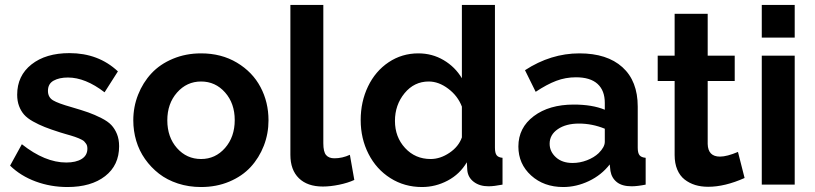

<svg xmlns="http://www.w3.org/2000/svg" viewBox="-20 -750 3309 780"><path d="M253.9 9.8Q186 9.8 125 -12.7Q64 -35.2 21 -77.1L68.8 -164.1Q162.6 -89.8 249 -89.8Q288.6 -89.8 311.8 -104.2Q335 -118.7 335 -146Q335 -152.3 333.7 -157.5Q332.5 -162.6 328.9 -167.2Q325.2 -171.9 322.3 -175.3Q319.3 -178.7 312 -182.4Q304.7 -186 299.8 -188.2Q294.9 -190.4 284.2 -194.1Q273.4 -197.8 267.3 -199.5Q261.2 -201.2 247.1 -205.3Q232.9 -209.5 225.1 -211.9Q186.5 -224.1 161.9 -233.9Q137.2 -243.7 113.8 -256.8Q90.3 -270 77.6 -284.7Q64.9 -299.3 57.4 -319.3Q49.8 -339.4 49.8 -365.2Q49.8 -442.4 107.9 -488.3Q166 -534.2 262.2 -534.2Q379.9 -534.2 459 -460L404.8 -375Q326.7 -435.1 255.9 -435.1Q220.7 -435.1 197.8 -422.4Q174.8 -409.7 174.8 -380.9Q174.8 -355 195.3 -342.5Q215.8 -330.1 270 -314.9Q313.5 -302.2 338.9 -293.2Q364.3 -284.2 391.4 -270.5Q418.5 -256.8 432.4 -241.9Q446.3 -227.1 455.1 -205.6Q463.9 -184.1 463.9 -155.8Q463.9 -78.6 407 -34.4Q350.1 9.8 253.9 9.8Z M521.5 -261.2Q521.5 -315.9 541 -365.2Q560.5 -414.6 595.2 -451.9Q629.9 -489.3 682.4 -511.2Q734.9 -533.2 796.9 -533.2Q879.4 -533.2 942.6 -495.4Q1005.9 -457.5 1038.3 -396.2Q1070.8 -335 1070.8 -261.2Q1070.8 -207 1051.8 -158Q1032.7 -108.9 998.3 -71.5Q963.9 -34.2 911.6 -12.2Q859.4 9.8 796.9 9.8Q746.6 9.8 702.6 -4.6Q658.7 -19 626 -44.4Q593.3 -69.8 569.3 -103.8Q545.4 -137.7 533.4 -178Q521.5 -218.3 521.5 -261.2ZM796.9 -104Q855 -104 894.3 -148.9Q933.6 -193.8 933.6 -262.2Q933.6 -330.1 894.3 -374.5Q855 -418.9 796.9 -418.9Q738.8 -418.9 699.2 -374Q659.7 -329.1 659.7 -261.2Q659.7 -192.9 699 -148.4Q738.3 -104 796.9 -104Z M1159.7 -730H1293.5V-168Q1293.5 -133.3 1304.7 -120.1Q1315.9 -106.9 1338.4 -106.9Q1370.6 -106.9 1401.4 -121.1L1419.4 -19Q1393.1 -6.8 1357.4 0.5Q1321.8 7.8 1291.5 7.8Q1229 7.8 1194.3 -25.9Q1159.7 -59.6 1159.7 -121.1Z M1445.3 -262.2Q1445.3 -336.9 1475.1 -398.9Q1504.9 -460.9 1558.8 -497.1Q1612.8 -533.2 1679.7 -533.2Q1735.8 -533.2 1782.5 -505.6Q1829.1 -478 1856.4 -432.1V-730H1990.7V-149.9Q1990.7 -128.4 1997.6 -119.4Q2004.4 -110.4 2021.5 -108.9V0Q1986.8 6.8 1964.4 6.8Q1928.7 6.8 1905 -11Q1881.3 -28.8 1878.4 -58.1L1876.5 -90.8Q1848.1 -42.5 1798.8 -16.4Q1749.5 9.8 1694.3 9.8Q1623 9.8 1565.9 -26.4Q1508.8 -62.5 1477.1 -124.8Q1445.3 -187 1445.3 -262.2ZM1856.4 -191.9V-316.9Q1839.8 -360.4 1801 -389.6Q1762.2 -418.9 1721.7 -418.9Q1662.6 -418.9 1623.5 -371.3Q1584.5 -323.7 1584.5 -258.8Q1584.5 -193.4 1625.7 -148.7Q1667 -104 1729.5 -104Q1768.6 -104 1805.9 -129.2Q1843.3 -154.3 1856.4 -191.9Z M2085.9 -154.8Q2085.9 -231 2148.4 -278.1Q2210.9 -325.2 2311 -325.2Q2386.2 -325.2 2437 -304.2V-332Q2437 -382.3 2407.5 -409.2Q2377.9 -436 2319.8 -436Q2277.8 -436 2239.7 -421.6Q2201.7 -407.2 2156.2 -377L2112.8 -464.8Q2217.8 -533.2 2334 -533.2Q2446.3 -533.2 2508.5 -477.1Q2570.8 -420.9 2570.8 -316.9V-149.9Q2570.8 -128.4 2578.1 -119.4Q2585.4 -110.4 2603 -108.9V0Q2569.3 6.8 2545.9 6.8Q2507.3 6.8 2486.1 -10Q2464.8 -26.9 2460 -55.2L2457 -82Q2423.3 -38.6 2372.3 -14.4Q2321.3 9.8 2268.1 9.8Q2189.5 9.8 2137.7 -37.1Q2085.9 -84 2085.9 -154.8ZM2412.1 -127.9Q2437 -152.8 2437 -173.8V-227.1Q2385.7 -248 2332 -248Q2279.3 -248 2246.1 -225.3Q2212.9 -202.6 2212.9 -166Q2212.9 -134.3 2238.3 -111.1Q2263.7 -87.9 2306.2 -87.9Q2335.9 -87.9 2364.5 -98.9Q2393.1 -109.9 2412.1 -127.9Z M3004.9 -26.9Q2924.8 8.8 2856.9 8.8Q2828.1 8.8 2804.2 1.5Q2780.3 -5.9 2761.2 -20.8Q2742.2 -35.6 2731.4 -61Q2720.7 -86.4 2720.7 -120.1V-420.9H2651.9V-523.9H2720.7V-693.8H2855V-523.9H2964.8V-420.9H2855V-165Q2856.4 -113.8 2904.8 -113.8Q2933.1 -113.8 2978 -132.8Z M3074.7 -597.2V-730H3208.5V-597.2ZM3074.7 0V-523.9H3208.5V0Z"/></svg>

Font: Rawline
Style: Bold
Weight: 700
Designer: Matt McInerney, Pablo Impallari, Rodrigo Fuenzalida
Foundry: Matt McInerney, Pablo Impallari, Rodrigo Fuenzalida
Version: Version 4.020;PS 004.020;hotconv 1.0.88;makeotf.lib2.5.64775